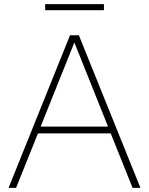

<svg xmlns="http://www.w3.org/2000/svg" viewBox="-20 -911 722 931"><path d="M21.5 0 319.5 -740H362.5L661 0H623L517 -264H164L58 0ZM177 -297H504L340.5 -705ZM199 -861.5V-891H484V-861.5Z"/></svg>

Font: Encode Sans SmExp Th
Style: Regular
Weight: 100
Width: 6
Designer: Multiple Designers
Foundry: Impallari Type
Version: Version 3.002; ttfautohint (v1.8.3) -l 8 -r 50 -G 200 -x 14 